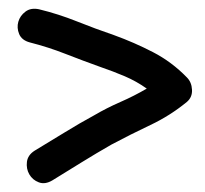

<svg xmlns="http://www.w3.org/2000/svg" viewBox="-20 -479 465 435"><path d="M238.3 -399.4Q284.2 -382.8 326.7 -360.8Q369.1 -338.9 403.3 -303.7Q414.1 -293 415 -275.9Q416 -258.8 403.3 -248Q365.2 -216.8 320.8 -195.8Q276.4 -174.8 232.4 -151.4Q198.2 -131.8 165 -111.3Q131.8 -90.8 98.6 -70.3Q82 -60.5 67.9 -65.9Q53.7 -71.3 46.4 -84Q39.1 -96.7 41 -112.3Q43 -127.9 58.6 -137.7Q92.8 -158.2 126 -178.7Q159.2 -199.2 193.4 -217.8Q221.7 -234.4 252.9 -248Q284.2 -261.7 312.5 -278.3Q289.1 -294.9 262.7 -306.2Q236.3 -317.4 208 -327.1Q167 -341.8 128.4 -356.9Q89.8 -372.1 47.9 -382.8Q29.3 -387.7 23.4 -401.9Q17.6 -416 21.5 -429.7Q25.4 -443.4 37.6 -452.6Q49.8 -461.9 68.4 -458Q112.3 -447.3 153.8 -430.7Q195.3 -414.1 238.3 -399.4Z"/></svg>

Font: Schoolbell
Style: Regular
Weight: 400
Designer: Font Diner, Inc
Foundry: Font Diner, Inc
Version: Version 1.000